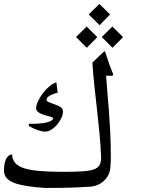

<svg xmlns="http://www.w3.org/2000/svg" viewBox="-20 -989 728 966"><path d="M544.4 -627.9Q549.3 -618.7 549.3 -612.3Q549.3 -609.9 547.4 -608.9Q545.4 -607.9 536.6 -607.9H513.7Q516.1 -571.8 520 -528.1Q523.9 -484.4 527.8 -433.1Q531.7 -381.8 534.7 -323Q537.6 -264.2 537.6 -197.3Q537.6 -164.1 534.4 -138.9Q531.2 -113.8 515.6 -93.3Q499.5 -72.3 476.1 -60.8Q452.6 -49.3 423.8 -49.3Q340.8 -43.5 229.5 -43.5H204.1Q153.3 -46.9 115 -53Q76.7 -59.1 51.3 -68.8Q25.9 -78.6 12.9 -93.8Q0 -108.9 0 -131.3Q0 -166.5 10 -188Q20 -209.5 40.5 -212.4Q42 -185.5 57.1 -168.5Q72.3 -151.4 103.5 -141.8Q134.8 -132.3 183.3 -128.4Q231.9 -124.5 300.8 -124.5Q358.4 -124.5 395 -127Q431.6 -129.4 452.4 -137Q473.1 -144.5 481 -158.7Q488.8 -172.9 488.8 -195.3V-199.2Q486.3 -257.8 480.7 -316.7Q475.1 -375.5 468.3 -434.8Q461.4 -494.1 455.1 -554.2Q448.7 -614.3 444.8 -674.3L493.2 -720.2Q504.4 -731.4 506.8 -731.9Q508.3 -730.5 511.5 -721.2Q514.6 -711.9 519.3 -697.3Q523.9 -682.6 530.3 -664.6Q536.6 -646.5 544.4 -627.9ZM263.7 -574.7 270 -522.5Q243.7 -516.1 228.8 -506.6Q213.9 -497.1 213.9 -487.3Q213.9 -485.4 214.8 -483.2Q215.8 -481 219.2 -478.8Q222.7 -476.6 228.5 -473.9Q234.4 -471.2 244.6 -467.8Q259.3 -462.4 269.3 -458.3Q279.3 -454.1 285.4 -449.7Q291.5 -445.3 294.2 -439.9Q296.9 -434.6 296.9 -426.8Q296.9 -413.1 288.8 -395.5Q280.8 -377.9 267.8 -362.5Q254.9 -347.2 238.8 -336.9Q222.7 -326.7 207 -326.7Q192.4 -326.7 170.4 -334.2Q148.4 -341.8 124.5 -355L126 -366.2H145.5Q167 -366.2 185.5 -368.2Q204.1 -370.1 217.5 -373.8Q231 -377.4 238.8 -382.3Q246.6 -387.2 246.6 -394Q246.1 -396.5 244.6 -397.7Q243.2 -398.9 238.8 -400.4Q234.4 -401.9 226.8 -403.8Q219.2 -405.8 207 -409.2Q161.6 -422.4 161.6 -443.8Q161.6 -459.5 171.4 -480.2Q181.2 -501 196 -520.5Q210.9 -540 229 -554.9Q247.1 -569.8 263.7 -574.7ZM533.7 -916 481 -862.3 426.3 -916.5 480 -969.2ZM599.1 -802.2 545.9 -748.5 492.2 -802.7 545.4 -855.5ZM469.7 -802.2 416.5 -748.5 362.3 -802.7 416 -855.5Z"/></svg>

Font: XB Kayhan
Style: Regular
Weight: 400
Designer: Behnam
Foundry: Irmug
Version: Version 7.300 2009